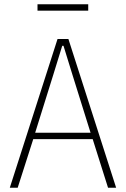

<svg xmlns="http://www.w3.org/2000/svg" viewBox="-20 -881 591 901"><path d="M487 0 415 -228H136L63 0H26L250 -698H301L525 0ZM320 -530 278 -666H272L230 -530L145 -258H405ZM156 -861H394V-831H156Z"/></svg>

Font: IBM Plex Sans Condensed ExtraLight
Style: Regular
Weight: 200
Width: 3
Designer: Mike Abbink, Paul van der Laan, Pieter van Rosmalen
Foundry: Bold Monday
Version: Version 1.3